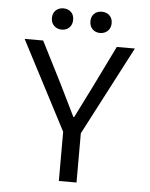

<svg xmlns="http://www.w3.org/2000/svg" viewBox="-56 -862 712 909"><g transform="rotate(5 300.0 -408.0)"><path d="M258 0V-234L38 -656H126L225 -461Q244 -423 262 -385.5Q280 -348 300 -308H304Q324 -348 343 -386Q362 -424 381 -462L476 -656H562L342 -234V0ZM209 -715Q187 -715 172.5 -729Q158 -743 158 -766Q158 -789 172.5 -802.5Q187 -816 209 -816Q231 -816 245 -802.5Q259 -789 259 -766Q259 -743 245 -729Q231 -715 209 -715ZM391 -715Q369 -715 355 -729Q341 -743 341 -766Q341 -789 355 -802.5Q369 -816 391 -816Q413 -816 427.5 -802.5Q442 -789 442 -766Q442 -743 427.5 -729Q413 -715 391 -715Z"/></g></svg>

Font: Source Code Pro
Style: Regular
Weight: 400
Monospace: yes
Designer: Paul D. Hunt, Teo Tuominen
Foundry: Adobe Systems Incorporated
Version: Version 2.030;PS 1.000;hotconv 16.6.51;makeotf.lib2.5.65220